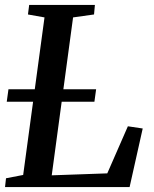

<svg xmlns="http://www.w3.org/2000/svg" viewBox="-24 -763 628 783"><path d="M-3.5 0 0.5 -36 70.5 -49.5 157.5 -692 90 -704 95 -743H363L359.5 -704L274 -692L187 -48L413.5 -56L497.5 -248L558 -239L504.5 0ZM3.5 -348 10.5 -399H368L361 -348Z"/></svg>

Font: Merriweather 48pt Medium
Style: Italic
Weight: 500
Italic angle: -7.8°
Version: Version 2.101